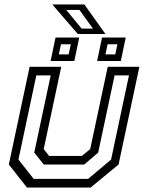

<svg xmlns="http://www.w3.org/2000/svg" viewBox="-20 -839 644 859"><path d="M100.5 0 19.5 -103 112.5 -540H254L175.5 -172L199.5 -141.5H346.5L383.5 -172L462 -540H603.5L510.5 -103L385.5 0ZM130.5 -38.8H374.5L477 -125.2L557 -501.8H492.8L419.2 -156.2L356.8 -103H175.8L133.2 -156.2L206.8 -501.8H142.5L62.5 -125.2ZM414.5 -566 436.5 -671H542.5L520.5 -566ZM206.5 -566 228.5 -671H334.5L312.5 -566ZM243.2 -595.5H287.2L296.8 -641H252.8ZM451.8 -595.5H495.8L505.2 -641H461.2ZM451.5 -687H328L214 -819H357.5ZM395.8 -711 335.5 -794.5H276.5L345.2 -711Z"/></svg>

Font: Tourney Thin
Style: Italic
Weight: 100
Italic angle: -12°
Designer: Tyler Finck
Foundry: Etcetera Type Co
Version: Version 1.015